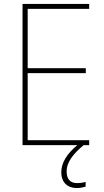

<svg xmlns="http://www.w3.org/2000/svg" viewBox="-20 -734 528 971"><path d="M317 133C317 83 355 40 403 0H431V-25H120V-364H414V-389H120V-689H431V-714H94V0H371C317 45 290 90 290 137C290 190 323 217 368 217C387 217 403 213 413 210V186C404 189 386 192 370 192C334 192 317 171 317 133Z"/></svg>

Font: Noto Sans Lao SemiCondensed Thin
Style: Regular
Weight: 100
Width: 4
Designer: Monotype Design Team
Foundry: Monotype Imaging Inc.
Version: Version 2.003